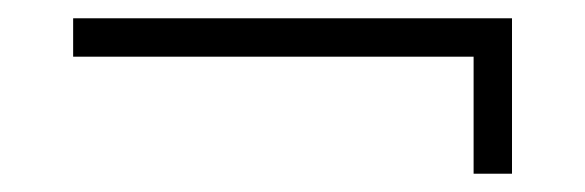

<svg xmlns="http://www.w3.org/2000/svg" viewBox="-20 -391 640 210"><path d="M498 -201H540V-371H60V-329H498Z"/></svg>

Font: Hauora ExtraLight
Style: Regular
Weight: 200
Designer: Mikhail Sharanda
Foundry: WCYS & Co.
Version: Version 1.010